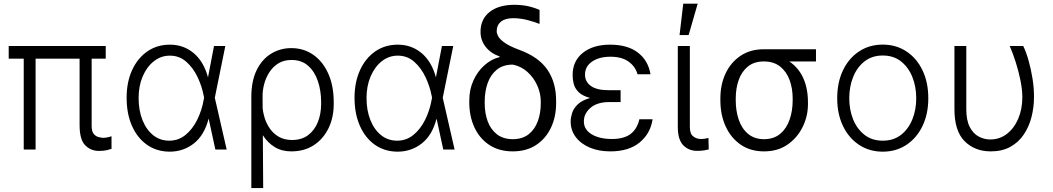

<svg xmlns="http://www.w3.org/2000/svg" viewBox="-20 -788 5552 1012"><path d="M537.3 -545.5V-478.7H463.1V-123.2Q463.1 -96.2 473.4 -83.1Q483.7 -70 498.2 -65.9Q512.8 -61.8 525.2 -61.4Q536.6 -61.8 549.4 -64.6Q562.1 -67.5 567.8 -70V-3.2Q560 -0.7 543.3 3.4Q526.6 7.5 501.4 7.5Q458.5 7.5 429 -22.4Q399.5 -52.2 399.5 -129.3V-478.7H167.6V0H105.1V-478.7H25.9V-545.5Z M871.8 11.4Q804 10.3 753.6 -25.7Q703.1 -61.8 675.2 -125.5Q647.4 -189.3 647.4 -272.4Q647.4 -355.1 676.1 -418.1Q704.9 -481.2 756.4 -516.9Q807.9 -552.6 875.4 -552.6Q947.8 -552.6 1000.9 -508Q1054 -463.4 1076.3 -380.3L1108 -545.5H1167.6L1112.2 -272.7L1174.7 0H1115.1L1079.9 -162.3H1079.5Q1056.8 -74.6 1000.9 -31.2Q945 12.1 871.8 11.4ZM1055.8 -273.4 1053.6 -283.7Q1044.4 -333.1 1021.3 -381.7Q998.2 -430.4 961.8 -462.5Q925.4 -494.7 875.4 -494.7Q828.5 -494.7 791.2 -465.4Q753.9 -436.1 732.2 -385.5Q710.6 -334.9 710.6 -271.3Q710.6 -206.7 730.6 -155.9Q750.7 -105.1 786.9 -75.8Q823.2 -46.5 871.8 -46.5Q920.5 -46.5 957.6 -76.7Q994.7 -106.9 1019.2 -156.1Q1043.7 -205.3 1053.6 -261.7Z M1304.7 203.1V-277Q1304.7 -361.5 1333.1 -418.9Q1361.5 -476.2 1409.4 -505.3Q1457.4 -534.4 1515.3 -534.4Q1581.3 -534.4 1631.7 -498.9Q1682.2 -463.4 1710.6 -399.3Q1739 -335.2 1739 -250V-240.1Q1739 -168.3 1711.5 -111.9Q1683.9 -55.4 1633.9 -22.7Q1583.8 9.9 1515.3 9.9Q1465.6 9.9 1428.3 -12.6Q1391 -35.2 1365.4 -75.3L1367.2 203.1ZM1364.3 -220.9Q1366.1 -195 1375.4 -165.3Q1384.6 -135.7 1402.9 -109.6Q1421.2 -83.5 1450.1 -66.8Q1479 -50.1 1520.2 -50.1Q1570.7 -50.4 1604.4 -76Q1638.1 -101.6 1655.4 -144.7Q1672.6 -187.9 1672.6 -240.1V-250Q1672.6 -310 1655.5 -360.4Q1638.5 -410.9 1604 -441.4Q1569.6 -471.9 1516.7 -471.9Q1475.9 -471.9 1446.9 -453.8Q1418 -435.7 1399.5 -406.8Q1381 -377.8 1372.5 -345.2Q1364 -312.5 1364 -283.7Z M2073.2 11.4Q2005.3 10.3 1954.9 -25.7Q1904.5 -61.8 1876.6 -125.5Q1848.7 -189.3 1848.7 -272.4Q1848.7 -355.1 1877.5 -418.1Q1906.2 -481.2 1957.7 -516.9Q2009.2 -552.6 2076.7 -552.6Q2149.1 -552.6 2202.2 -508Q2255.3 -463.4 2277.7 -380.3L2309.3 -545.5H2369L2313.6 -272.7L2376.1 0H2316.4L2281.2 -162.3H2280.9Q2258.2 -74.6 2202.2 -31.2Q2146.3 12.1 2073.2 11.4ZM2257.1 -273.4 2255 -283.7Q2245.7 -333.1 2222.7 -381.7Q2199.6 -430.4 2163.2 -462.5Q2126.8 -494.7 2076.7 -494.7Q2029.8 -494.7 1992.5 -465.4Q1955.3 -436.1 1933.6 -385.5Q1911.9 -334.9 1911.9 -271.3Q1911.9 -206.7 1932 -155.9Q1952.1 -105.1 1988.3 -75.8Q2024.5 -46.5 2073.2 -46.5Q2121.8 -46.5 2158.9 -76.7Q2196 -106.9 2220.5 -156.1Q2245 -205.3 2255 -261.7Z M2512.8 -620.7Q2512.8 -686.4 2560 -724.4Q2607.2 -762.4 2691.1 -762.8Q2729.8 -762.4 2761 -755.9Q2792.3 -749.3 2823.9 -735.8V-661.9Q2801.8 -671.2 2763.1 -681.6Q2724.4 -692.1 2684.7 -692.1Q2642.8 -692.1 2620.4 -673.7Q2598 -655.2 2598 -623.6Q2598 -610.8 2607.2 -594.8Q2616.5 -578.8 2642 -561.3Q2667.6 -543.7 2716.3 -525.6Q2819.6 -487.9 2865.6 -420.1Q2911.6 -352.3 2911.2 -255.7V-245.7Q2911.6 -173.3 2884.2 -115.4Q2856.9 -57.5 2805.8 -23.8Q2754.6 9.9 2683.2 9.9Q2610.4 9.9 2558.9 -24.1Q2507.5 -58.2 2480.5 -116.8Q2453.5 -175.4 2453.5 -248.6V-258.5Q2453.5 -316.1 2475.3 -364Q2497.2 -411.9 2533.6 -444.2Q2570 -476.6 2613.6 -487.2L2614 -490.1Q2566.8 -506.7 2539.8 -541.2Q2512.8 -575.6 2512.8 -620.7ZM2534.8 -253.2V-242.9Q2534.8 -191.8 2550.4 -149Q2566.1 -106.2 2598.9 -80.4Q2631.7 -54.7 2683.2 -54.3Q2734 -54.7 2766.5 -80.4Q2799 -106.2 2814.6 -149Q2830.3 -191.8 2830.3 -242.9V-253.2Q2830.3 -296.2 2811.8 -337.4Q2793.3 -378.6 2760.3 -408.6Q2727.3 -438.6 2683.2 -447.4Q2631.4 -447.4 2598.5 -420.6Q2565.7 -393.8 2550.2 -349.6Q2534.8 -305.4 2534.8 -253.2Z M3251.1 -283.7V-250H3189.6Q3126.4 -249.6 3091.8 -219.1Q3057.2 -188.6 3057.5 -148.1Q3057.2 -105.5 3098.2 -80.4Q3139.2 -55.4 3205.3 -55.4Q3267.8 -55.4 3302.6 -81Q3337.4 -106.5 3350.1 -159.4H3419.7Q3408.7 -84.5 3351.7 -37.3Q3294.7 9.9 3196.7 9.9Q3136 9.9 3089 -9.9Q3041.9 -29.8 3014.9 -65.3Q2987.9 -100.9 2987.9 -147.7Q2987.9 -167.3 2995.2 -191.4Q3002.5 -215.6 3024.5 -237.2Q3046.5 -258.9 3090.2 -271.7Q3048.7 -283 3029.1 -303.1Q3009.6 -323.2 3003.9 -346.4Q2998.2 -369.7 2998.2 -391Q2997.9 -466.6 3052.2 -509.6Q3106.5 -552.6 3195.3 -552.6Q3287.3 -552.6 3341.8 -511.2Q3396.3 -469.8 3408.7 -396.7H3340.2Q3329.5 -436.8 3293.5 -462.9Q3257.5 -489 3197.8 -489Q3137.8 -489 3100.5 -463.2Q3063.2 -437.5 3063.6 -394.9Q3063.2 -357.6 3094.3 -335Q3125.4 -312.5 3189.6 -312.5H3251.1Z M3552.6 -545.5H3616.1V-118.3Q3616.1 -82.4 3634.1 -68.9Q3652 -55.4 3674 -55.4Q3686.8 -55.4 3698.5 -57.5Q3710.2 -59.7 3714.1 -61.1L3715.6 -0.4Q3708.1 1.8 3692.6 4.4Q3677.2 7.1 3654.1 7.1Q3610.1 7.1 3581.3 -22.5Q3552.6 -52.2 3552.6 -118.3ZM3561.8 -603.3 3581.3 -768.5H3657.3L3609.7 -603.3Z M3777 -258.5V-269.9Q3777 -343 3804.7 -401.5Q3832.4 -459.9 3883.7 -494.1Q3935 -528.4 4005.7 -528.4Q4007.1 -528.4 4008.5 -528.4H4280.9V-464.1H4140.3Q4189.3 -431.1 4214 -376.1Q4238.6 -321 4238.6 -248.6V-238.6Q4238.6 -176.5 4211.1 -119.7Q4183.6 -62.9 4131.9 -26.5Q4080.3 9.9 4007.1 9.9Q3935.4 9.9 3883.9 -25.6Q3832.4 -61.1 3804.7 -122Q3777 -182.9 3777 -258.5ZM3858 -269.9V-258.5Q3858 -204.2 3873.6 -157.7Q3889.2 -111.2 3922.4 -82.9Q3955.6 -54.7 4007.1 -54.3Q4059.3 -54.7 4092.7 -82.9Q4126.1 -111.2 4142 -157.7Q4158 -204.2 4158 -258.5V-269.9Q4158 -321.7 4141.9 -365.9Q4125.7 -410.2 4092.2 -437.1Q4058.6 -464.1 4005.7 -464.1Q3954.5 -464.1 3921.7 -437.1Q3888.8 -410.2 3873.4 -365.9Q3858 -321.7 3858 -269.9Z M4632.8 11.4Q4562.1 11.4 4508 -24.5Q4453.8 -60.4 4423.3 -123.8Q4392.8 -187.1 4392.8 -270.2Q4392.8 -354 4423.3 -417.6Q4453.8 -481.2 4508 -517Q4562.1 -552.9 4632.8 -552.9Q4703.5 -552.9 4757.6 -517Q4811.8 -481.2 4842.3 -417.6Q4872.9 -354 4872.9 -270.2Q4872.9 -187.1 4842.3 -123.8Q4811.8 -60.4 4757.6 -24.5Q4703.5 11.4 4632.8 11.4ZM4632.8 -46.5Q4689.6 -46.5 4728.9 -77.1Q4768.1 -107.6 4788.7 -158.4Q4809.3 -209.2 4809.3 -270.2Q4809.3 -331.3 4788.7 -382.5Q4768.1 -433.6 4728.9 -464.5Q4689.6 -495.4 4632.8 -495.4Q4576.3 -495.4 4536.9 -464.5Q4497.5 -433.6 4476.9 -382.5Q4456.3 -331.3 4456.3 -270.2Q4456.3 -209.2 4476.9 -158.4Q4497.5 -107.6 4536.9 -77.1Q4576.3 -46.5 4632.8 -46.5Z M5010.7 -545.5H5073.2V-213.1Q5073.2 -153.8 5091.4 -118.6Q5109.7 -83.5 5138.7 -68.2Q5167.6 -52.9 5199.6 -52.9Q5248.6 -52.9 5286.8 -82Q5324.9 -111.2 5346.8 -161.9Q5368.6 -212.7 5368.6 -277Q5368.3 -316.4 5358.8 -363.5Q5349.4 -410.5 5334.5 -457.7Q5319.6 -505 5302.2 -545.5H5373.2Q5388.1 -515.6 5401.1 -470.2Q5414.1 -424.7 5422.2 -373.9Q5430.4 -323.2 5430 -277Q5430 -222.7 5416.9 -171.3Q5403.8 -120 5376.2 -79Q5348.7 -38 5305.4 -14Q5262.1 9.9 5202.1 9.9Q5117.9 9.9 5064.1 -44Q5010.3 -98 5010.7 -214.5Z"/></svg>

Font: Inter UI Light
Style: Regular
Weight: 300
Designer: Rasmus Andersson
Foundry: rsms
Version: 3.2;8d6f07862